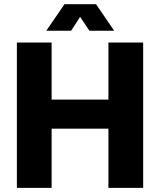

<svg xmlns="http://www.w3.org/2000/svg" viewBox="-20 -905 771 925"><path d="M61.3 0V-700H228.7V-425.3H502.3V-700H669.7V0H502.3V-285H228.7V0ZM203 -757 290.7 -884.7H442.7L530 -757H410.7L366 -823.7L322.7 -757Z"/></svg>

Font: MuseoModerno Thin
Style: Regular
Weight: 100
Designer: Pablo Cosgaya, Héctor Gatti, Marcela Romero, and the Authors of The MuseoModerno Project.
Foundry: Omnibus-Type Team
Version: Version 1.003